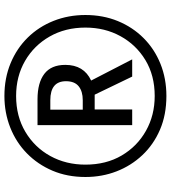

<svg xmlns="http://www.w3.org/2000/svg" viewBox="28 -792 774 870"><g transform="rotate(-90 415.0 -357.0)"><path d="M415 10Q330 10 262.5 -19Q195 -48 147 -99Q99 -150 73.5 -216Q48 -282 48 -357Q48 -439 76.5 -506Q105 -573 155 -622Q205 -671 272 -697.5Q339 -724 415 -724Q496 -724 563.5 -696Q631 -668 680 -618Q729 -568 755.5 -501Q782 -434 782 -357Q782 -277 754.5 -210Q727 -143 677.5 -93.5Q628 -44 561 -17Q494 10 415 10ZM415 -43Q508 -43 577.5 -85Q647 -127 686 -198Q725 -269 725 -357Q725 -448 684.5 -519Q644 -590 574 -630.5Q504 -671 415 -671Q323 -671 252.5 -629Q182 -587 143 -516Q104 -445 104 -357Q104 -263 145.5 -192.5Q187 -122 257.5 -82.5Q328 -43 415 -43ZM283 -145V-574H400Q475 -574 515.5 -543Q556 -512 556 -448Q556 -364 485 -331L581 -145H503L421 -315H354V-145ZM396 -369Q436 -369 459 -387.5Q482 -406 482 -445Q482 -516 396 -516H353V-369Z"/></g></svg>

Font: Noto Sans Malayalam ExtraCondensed
Style: Regular
Weight: 400
Width: 2
Designer: Jelle Bosma - Monotype Design Team
Foundry: Monotype Imaging Inc.
Version: Version 2.104; ttfautohint (v1.8.4.7-5d5b)